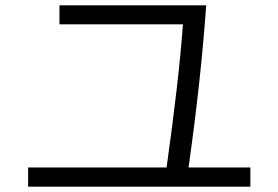

<svg xmlns="http://www.w3.org/2000/svg" viewBox="-20 -727 1040 717"><path d="M202.1 -707H750Q730.5 -429.7 684.1 -101.6H915V-29.8H85V-101.6H602.1Q648.9 -435.1 663.1 -636.2H202.1Z"/></svg>

Font: BIZ UDGothic
Style: Regular
Weight: 400
Monospace: yes
Designer: TypeBank Co., Ltd.
Foundry: Morisawa Inc.
Version: Version 1.05